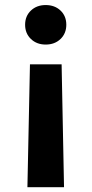

<svg xmlns="http://www.w3.org/2000/svg" viewBox="-20 -578 370 776"><path d="M90.8 178.7 101.1 -317.9H229L238.8 178.7ZM164.6 -397.9Q128.4 -397.9 105 -420.4Q81.5 -442.9 81.5 -478Q81.5 -513.2 105 -535.4Q128.4 -557.6 164.6 -557.6Q201.2 -557.6 224.6 -535.4Q248 -513.2 248 -478Q248 -442.9 224.6 -420.4Q201.2 -397.9 164.6 -397.9Z"/></svg>

Font: Inter Cardless
Style: Bold
Weight: 700
Designer: Rasmus Andersson
Foundry: rsms
Version: Version 4.001;git-9221beed3